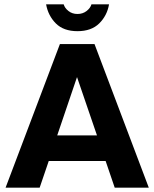

<svg xmlns="http://www.w3.org/2000/svg" viewBox="-20 -873 718 893"><path d="M5.9 0 258.6 -668H419.6L672.1 0H513.6L471.3 -124.1H206.7L164.4 0ZM246.1 -243.2H431.1L338.2 -514.5ZM340.4 -728Q275.7 -728 239.7 -764.1Q203.8 -800.3 194.4 -852.9H276.2Q281 -835.6 298.4 -821.8Q315.9 -808 340.4 -808Q364.8 -808 382.7 -821.8Q400.5 -835.6 405.4 -852.9H487.2Q478.1 -800.3 441.5 -764.1Q405 -728 340.4 -728Z"/></svg>

Font: Atkinson Hyperlegible Next
Style: Regular
Weight: 400
Designer: Elliott Scott, Megan Eiswerth, Linus Boman, Theodore Petrosky, Letters from Sweden
Foundry: Applied Design Works, Letters from Sweden
Version: Version 2.001